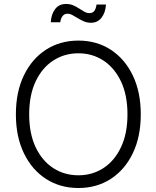

<svg xmlns="http://www.w3.org/2000/svg" viewBox="-20 -943 793 973"><path d="M377.4 9.8Q284.7 9.8 213.1 -36.4Q141.6 -82.5 101.1 -166.5Q60.5 -250.5 60.5 -363.3Q60.5 -477.1 101.1 -561Q141.6 -645 213.1 -691.2Q284.7 -737.3 377.4 -737.3Q469.7 -737.3 541 -691.2Q612.3 -645 652.8 -561Q693.4 -477.1 693.4 -363.3Q693.4 -250 652.8 -166Q612.3 -82 541 -36.1Q469.7 9.8 377.4 9.8ZM377.4 -54.7Q448.2 -54.7 504.4 -91.3Q560.5 -127.9 593.3 -197.3Q626 -266.6 626 -363.3Q626 -460.9 593.3 -530Q560.5 -599.1 504.4 -636Q448.2 -672.9 377.4 -672.9Q306.2 -672.9 249.8 -636.2Q193.4 -599.6 160.6 -530.3Q127.9 -460.9 127.9 -363.3Q127.9 -266.6 160.4 -197.5Q192.9 -128.4 249.3 -91.6Q305.7 -54.7 377.4 -54.7ZM440.9 -827.6Q421.9 -827.6 405.3 -834.7Q388.7 -841.8 374.3 -850.8Q359.9 -859.9 346.9 -866.7Q334 -873.5 321.8 -873.5Q305.7 -873.5 296.4 -860.6Q287.1 -847.7 285.6 -830.1H237.3Q239.3 -870.1 259 -896.5Q278.8 -922.9 314.9 -922.9Q335.4 -922.9 351.6 -915.8Q367.7 -908.7 381.3 -899.7Q395 -890.6 407.7 -883.5Q420.4 -876.5 433.6 -876.5Q448.7 -876.5 457.3 -886.7Q465.8 -897 469.2 -919.9H517.1Q514.2 -877.9 494.1 -852.8Q474.1 -827.6 440.9 -827.6Z"/></svg>

Font: Inter 17pt Light
Style: Regular
Weight: 300
Version: Version 4.001;git-66647c0bb